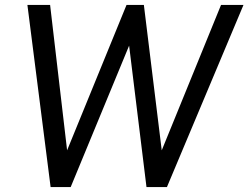

<svg xmlns="http://www.w3.org/2000/svg" viewBox="-20 -754 1002 774"><path d="M90.5 -734H182L250.5 -148L490 -734H560L632 -148L871 -734H961.5L653 0H570.5L500.5 -570L265 0H184Z"/></svg>

Font: 1883 Sans
Style: Italic
Weight: 400
Italic angle: -8°
Designer: 1883 Sans project is a fork of Public Sans.
Version: Version 1.009